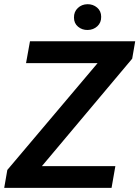

<svg xmlns="http://www.w3.org/2000/svg" viewBox="-35 -911 675 931"><path d="M524.4 -105.5 505.9 0H21.5L40 -105.5ZM606 -626.5 79.6 0H-14.6L0.5 -86.9L527.8 -710.9H620.6ZM574.2 -710.9 555.7 -605H91.3L110.4 -710.9ZM323.7 -825.7Q323.2 -854 342.3 -872.1Q361.3 -890.1 388.7 -890.6Q416 -891.1 435.8 -874.3Q455.6 -857.4 455.6 -829.6Q456.1 -801.3 437 -783.7Q418 -766.1 390.1 -765.6Q363.3 -765.1 343.5 -781.5Q323.7 -797.9 323.7 -825.7Z"/></svg>

Font: Roboto SemiBold
Style: Italic
Weight: 600
Designer: Christian Robertson
Foundry: Google
Version: Version 3.009; 2024